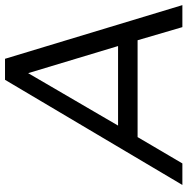

<svg xmlns="http://www.w3.org/2000/svg" viewBox="-11 -729 740 758"><g transform="rotate(-90 359.0 -350.0)"><path d="M7.8 0 422.9 -700.2H505.9L717.8 0H630.9L579.1 -176.8H196.8L92.8 0ZM242.2 -253.9H556.2L449.2 -608.9Z"/></g></svg>

Font: Trueno Light
Style: Italic
Weight: 300
Designer: Julieta Ulanovsky
Foundry: Julieta Ulanovsky
Version: Version 3.001b | FøM Fix